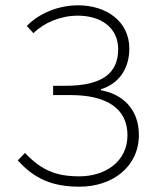

<svg xmlns="http://www.w3.org/2000/svg" viewBox="-20 -691 588 723"><path d="M280 12C402 12 503 -62 503 -183C503 -279 442 -337 360 -351V-355C429 -376 467 -434 467 -508C467 -611 380 -671 274 -671C194 -671 121 -636 81 -593L106 -566C145 -605 207 -632 273 -632C360 -632 425 -587 425 -506C425 -415 365 -368 226 -368H180V-333H246C379 -333 460 -284 460 -182C460 -82 376 -27 279 -27C192 -27 137 -49 74 -115L47 -87C111 -16 179 12 280 12Z"/></svg>

Font: Source Sans Pro Light
Style: Regular
Weight: 300
Designer: Paul D. Hunt
Foundry: Adobe Systems Incorporated
Version: Version 3.006;hotconv 1.0.111;makeotfexe 2.5.65597